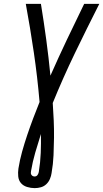

<svg xmlns="http://www.w3.org/2000/svg" viewBox="-20 -755 532 990"><path d="M159 215Q139 215 119.5 209Q100 203 88 189Q76 175 74 154.5Q72 134 75 114Q82 70 94 27Q106 -16 120.5 -59Q135 -102 151 -144.5Q167 -187 184 -229Q173 -358 154.5 -484Q136 -610 113 -735H191Q206 -643 218.5 -550.5Q231 -458 240 -365Q281 -458 325 -550.5Q369 -643 414 -735H492Q428 -609 366.5 -481.5Q305 -354 252 -224Q255 -179 257 -134.5Q259 -90 258.5 -45Q258 0 256 45.5Q254 91 246 137Q244 152 237.5 167.5Q231 183 219 194.5Q207 206 191 210.5Q175 215 159 215ZM159 155Q163 155 167 153Q171 151 173.5 147.5Q176 144 177.5 140Q179 136 180 132Q188 83 190 34Q192 -15 191 -64Q176 -17 162 31Q148 79 140 127Q139 132 139 137Q139 142 142 146.5Q145 151 149.5 153Q154 155 159 155Z"/></svg>

Font: Iosevka QP
Style: Italic
Weight: 400
Italic angle: -9°
Designer: Belleve Invis
Foundry: Belleve Invis
Version: Version 20.0.0; ttfautohint (v1.8.4)